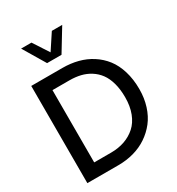

<svg xmlns="http://www.w3.org/2000/svg" viewBox="-229 -1142 1183 1283"><g transform="rotate(-30 362.5 -500.0)"><path d="M130.9 -1000H210.9L289.1 -879.9L368.2 -1000H448.2L344.2 -829.1H232.9ZM64.9 -750H305.2Q368.2 -750 423.8 -735.6Q479.5 -721.2 526.6 -690.9Q573.7 -660.6 607.9 -616.5Q642.1 -572.3 661.1 -509.5Q680.2 -446.8 680.2 -371.1Q680.2 -301.3 661.1 -241.5Q642.1 -181.6 607.7 -137.7Q573.2 -93.8 526.6 -62.5Q480 -31.2 423.6 -15.6Q367.2 0 305.2 0H64.9ZM304.2 -97.2Q361.3 -97.2 408.9 -113.8Q456.5 -130.4 493.2 -163.1Q529.8 -195.8 550.3 -249Q570.8 -302.2 570.8 -371.1Q570.8 -432.1 557.4 -480.5Q543.9 -528.8 520 -561Q496.1 -593.3 462.2 -614.7Q428.2 -636.2 389.2 -645.5Q350.1 -654.8 304.2 -654.8H173.8V-97.2Z"/></g></svg>

Font: Oakes Grotesk Medium
Style: Regular
Weight: 500
Designer: Samuel Oakes
Foundry: Samuel Oakes
Version: Version 1.000;PS 001.000;hotconv 1.0.88;makeotf.lib2.5.64775